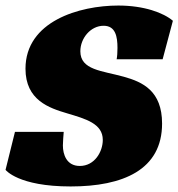

<svg xmlns="http://www.w3.org/2000/svg" viewBox="-27 -665 644 693"><path d="M560 -451 597 -590C563 -619 493 -645 400 -645C259 -645 65 -588 65 -417C65 -303 151 -275 215 -256C282 -236 344 -219 344 -160C344 -118 315 -66 261 -66C213 -66 200 -108 200 -140C200 -152 202 -177 203 -189H27L-7 -52C-7 -52 38 8 228 8C417 8 558 -52 558 -219C558 -337 488 -369 420 -388C341 -410 263 -412 263 -480C263 -527 300 -572 347 -572C390 -572 397 -533 397 -492C397 -476 396 -461 394 -451Z"/></svg>

Font: Racing Sans One
Style: Regular
Weight: 400
Designer: Pablo Impallari, Rodrigo Fuenzalida
Foundry: Pablo Impallari, Rodrigo Fuenzalida
Version: Version 1.001